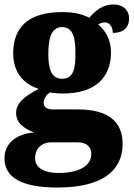

<svg xmlns="http://www.w3.org/2000/svg" viewBox="-33 -605 597 858"><path d="M224 233C421 233 515 160 515 38C515 -62 450 -116 315 -116H203C181 -116 162 -124 162 -145C162 -166 179 -187 192 -192C202 -189 233 -187 246 -187C396 -187 463 -261 463 -371C463 -430 437 -469 406 -496C413 -500 423 -505 437 -505C449 -505 471 -493 471 -458C526 -458 544 -489 544 -523C544 -557 519 -585 476 -585C426 -585 397 -560 366 -526C330 -543 296 -551 246 -551C94 -551 26 -484 26 -366C26 -277 77 -228 140 -208C80 -177 39 -146 39 -100C39 -51 81 -28 120 -13C38 -7 -13 37 -13 102C-13 189 65 233 224 233ZM244 -253C194 -253 183 -302 183 -364C183 -428 194 -484 244 -484C297 -484 304 -430 304 -365C304 -301 297 -253 244 -253ZM227 168C172 168 124 149 124 102C124 48 166 31 194 31H314C357 31 375 54 375 83C375 137 319 168 227 168Z"/></svg>

Font: Noto Serif Ethiopic SemiCondensed Black
Style: Regular
Weight: 900
Width: 4
Designer: Monotype Design Team
Foundry: Monotype Imaging Inc.
Version: Version 2.102